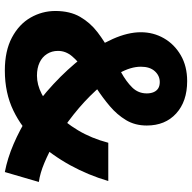

<svg xmlns="http://www.w3.org/2000/svg" viewBox="-20 -778 812 813"><g transform="rotate(90 386.5 -372.0)"><path d="M279 14Q196 14 139.5 -16Q83 -46 55 -95Q27 -144 27 -200Q27 -262 52 -305Q77 -348 117 -378.5Q157 -409 201.5 -432.5Q246 -456 286 -478Q326 -500 351 -525.5Q376 -551 376 -587Q376 -604 370.5 -616.5Q365 -629 354.5 -635.5Q344 -642 328 -642Q301 -642 282 -621Q263 -600 263 -562Q263 -519 290.5 -470Q318 -421 363.5 -371.5Q409 -322 465 -277.5Q521 -233 579 -199Q626 -172 670 -153.5Q714 -135 751 -130L709 14Q651 3 590.5 -23Q530 -49 471 -86Q400 -133 336.5 -192Q273 -251 223.5 -315Q174 -379 145.5 -443Q117 -507 117 -562Q117 -615 142.5 -659.5Q168 -704 214.5 -731Q261 -758 324 -758Q410 -758 461 -711.5Q512 -665 512 -587Q512 -537 489 -499Q466 -461 430 -430.5Q394 -400 354 -374Q314 -348 278 -323Q242 -298 219 -271Q196 -244 196 -211Q196 -185 209 -164.5Q222 -144 245.5 -133Q269 -122 301 -122Q339 -122 378 -142Q417 -162 454 -196Q498 -239 532 -295.5Q566 -352 585 -424H747Q722 -339 680 -262.5Q638 -186 576 -117Q523 -58 448.5 -22Q374 14 279 14Z"/></g></svg>

Font: Noto Sans JP Thin Black
Style: Regular
Weight: 900
Version: Version 2.004-H2;hotconv 1.0.118;makeotfexe 2.5.65603